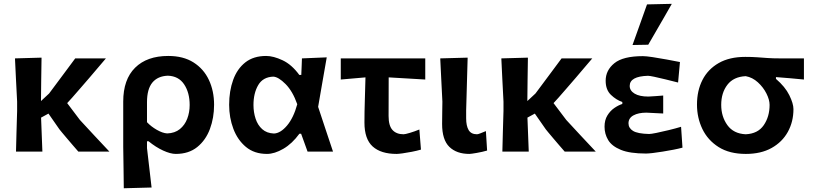

<svg xmlns="http://www.w3.org/2000/svg" viewBox="-20 -810 4344 1026"><path d="M65.5 0Q67 -54.5 68.2 -104.8Q69.5 -155 71.5 -217V-267Q68 -336.5 65.2 -389.8Q62.5 -443 60 -498L202 -502Q201 -442.5 200.2 -380.2Q199.5 -318 199 -270L242.5 -310.5Q289.5 -373.5 322.2 -417.5Q355 -461.5 382 -498H546Q530.5 -480 507.5 -452.8Q484.5 -425.5 458.5 -395.2Q432.5 -365 408 -336.8Q383.5 -308.5 365 -287.5Q346.5 -266.5 339 -259L407 -169Q443.5 -129 482.2 -87.8Q521 -46.5 564.5 0H398.5Q385.5 -15 369 -34Q352.5 -53 337 -71.5Q321.5 -90 310.5 -103Q299.5 -116 297.5 -119L239 -203L199.5 -181.5Q201.5 -134.5 203 -90.8Q204.5 -47 206.5 0Z M641.5 196Q641 144 640.2 91Q639.5 38 638.5 -25V-267Q638.5 -385.5 702 -448.2Q765.5 -511 879 -511Q959.5 -511 1014 -476.5Q1068.5 -442 1096.2 -383Q1124 -324 1124 -250Q1124 -180.5 1101.8 -120.8Q1079.5 -61 1034 -24.2Q988.5 12.5 919.5 12.5Q891 12.5 851.8 -5.5Q812.5 -23.5 774 -55H765.5V-18.5Q772 38 778 88.5Q784 139 790 192ZM873.5 -97Q914.5 -98.5 941 -120Q967.5 -141.5 980.5 -175.5Q993.5 -209.5 993.5 -249Q993.5 -315 964 -359.2Q934.5 -403.5 877 -405.5Q823 -403.5 794.2 -368.8Q765.5 -334 765.5 -264V-157Q787 -134 818 -116.2Q849 -98.5 873.5 -97Z M1406.5 12.5Q1339 12.5 1294.2 -24.8Q1249.5 -62 1227 -121.8Q1204.5 -181.5 1204.5 -250Q1204.5 -324 1226 -383.2Q1247.5 -442.5 1291.2 -476.8Q1335 -511 1402 -511Q1441 -511 1490 -488Q1539 -465 1579.5 -409.5H1590Q1591 -434.5 1592 -456.5Q1593 -478.5 1593.5 -498L1726 -503.5Q1714.5 -437.5 1702.5 -369Q1690.5 -300.5 1680 -239Q1699.5 -179.5 1719.5 -119.8Q1739.5 -60 1759.5 0H1623.5Q1615 -24 1606.5 -47.2Q1598 -70.5 1589 -95.5H1580Q1541 -42 1494 -14.8Q1447 12.5 1406.5 12.5ZM1444 -96.5Q1479 -98 1513.8 -139Q1548.5 -180 1568.5 -253Q1544 -322.5 1506 -360.8Q1468 -399 1440.5 -400.5Q1385 -398.5 1359.8 -355.2Q1334.5 -312 1334.5 -249Q1334.5 -210 1345.8 -175.8Q1357 -141.5 1381.2 -119.8Q1405.5 -98 1444 -96.5Z M2099.5 12.5Q2015.5 12.5 1971.5 -27.2Q1927.5 -67 1927.5 -155Q1927.5 -213 1929.5 -272.2Q1931.5 -331.5 1933 -396.5L1801 -385V-498H2252.5V-385Q2203.5 -388 2154 -390.8Q2104.5 -393.5 2057 -396.5Q2057 -345 2056.8 -293.5Q2056.5 -242 2056.5 -190.5Q2056.5 -138 2077.5 -115.2Q2098.5 -92.5 2136.5 -92.5Q2145 -92.5 2170.2 -100Q2195.5 -107.5 2221 -118L2229.5 -10.5Q2207 -4 2180.2 1.2Q2153.5 6.5 2131 9.5Q2108.5 12.5 2099.5 12.5Z M2488 12.5Q2420 12.5 2381.2 -25.2Q2342.5 -63 2342.5 -147.5Q2342.5 -185 2343.2 -211.2Q2344 -237.5 2344 -267Q2340.5 -336.5 2337.8 -389.8Q2335 -443 2332.5 -498L2479 -502Q2477.5 -450.5 2476 -396.8Q2474.5 -343 2473.2 -296.2Q2472 -249.5 2471 -220V-178Q2471 -137.5 2484.2 -115Q2497.5 -92.5 2529 -92.5Q2534.5 -92.5 2547.8 -97.8Q2561 -103 2576.5 -109.5L2583 -5.5Q2557.5 2 2527.2 7.2Q2497 12.5 2488 12.5Z M2664.5 0Q2666 -54.5 2667.2 -104.8Q2668.5 -155 2670.5 -217V-267Q2667 -336.5 2664.2 -389.8Q2661.5 -443 2659 -498L2801 -502Q2800 -442.5 2799.2 -380.2Q2798.5 -318 2798 -270L2841.5 -310.5Q2888.5 -373.5 2921.2 -417.5Q2954 -461.5 2981 -498H3145Q3129.5 -480 3106.5 -452.8Q3083.5 -425.5 3057.5 -395.2Q3031.5 -365 3007 -336.8Q2982.5 -308.5 2964 -287.5Q2945.5 -266.5 2938 -259L3006 -169Q3042.5 -129 3081.2 -87.8Q3120 -46.5 3163.5 0H2997.5Q2984.5 -15 2968 -34Q2951.5 -53 2936 -71.5Q2920.5 -90 2909.5 -103Q2898.5 -116 2896.5 -119L2838 -203L2798.5 -181.5Q2800.5 -134.5 2802 -90.8Q2803.5 -47 2805.5 0Z M3432 10.5Q3346 10.5 3297.8 -9.2Q3249.5 -29 3230 -61.5Q3210.5 -94 3210.5 -133Q3210.5 -168.5 3225.8 -193.2Q3241 -218 3263 -233Q3285 -248 3305.5 -254.5V-265Q3273 -276 3244.8 -303Q3216.5 -330 3216.5 -378.5Q3216.5 -434.5 3263 -472.2Q3309.5 -510 3415.5 -510Q3432 -510 3467.2 -504.8Q3502.5 -499.5 3542.8 -492Q3583 -484.5 3613.5 -478.5L3603.5 -369Q3568.5 -378 3534.8 -386.2Q3501 -394.5 3475.8 -399.8Q3450.5 -405 3442.5 -405Q3345 -402 3345 -351Q3345 -325.5 3371 -309.8Q3397 -294 3445 -294Q3465.5 -295 3485.5 -296.5Q3505.5 -298 3524 -299.5V-203.5Q3503 -204.5 3483 -205.5Q3463 -206.5 3434.5 -208Q3391.5 -208 3365 -193.5Q3338.5 -179 3338.5 -151Q3338.5 -125.5 3362.8 -110.5Q3387 -95.5 3448.5 -94Q3459 -94 3488.5 -100Q3518 -106 3554 -114.8Q3590 -123.5 3619.5 -132.5L3627 -21Q3607 -15.5 3578.8 -10Q3550.5 -4.5 3521 0.2Q3491.5 5 3467.5 7.8Q3443.5 10.5 3432 10.5ZM3360 -569.5Q3379.5 -623.5 3398.8 -677.8Q3418 -732 3437.5 -786.5L3570 -789.5Q3552.5 -758.5 3530.5 -720.5Q3508.5 -682.5 3486 -643.5Q3463.5 -604.5 3444 -571Z M3965.5 12.5Q3878 12.5 3820 -24.2Q3762 -61 3733.2 -121Q3704.5 -181 3704.5 -251Q3704.5 -325.5 3733.8 -382.8Q3763 -440 3820.5 -473Q3878 -506 3962.5 -506Q3998.5 -506 4025.8 -504Q4053 -502 4081.2 -500Q4109.5 -498 4148.5 -498H4276V-385Q4240.5 -388.5 4203.2 -391.8Q4166 -395 4126.5 -398V-388.5Q4175.5 -346.5 4197.8 -301.5Q4220 -256.5 4220 -227Q4220 -159.5 4190 -105.2Q4160 -51 4103.2 -19.2Q4046.5 12.5 3965.5 12.5ZM3965 -92.5Q4030 -95.5 4061.2 -141Q4092.5 -186.5 4092.5 -249.5Q4092.5 -276.5 4075.8 -310Q4059 -343.5 4030 -370Q4001 -396.5 3965 -403Q3900 -400 3867 -357Q3834 -314 3834 -249.5Q3834 -187 3867 -141.2Q3900 -95.5 3965 -92.5Z"/></svg>

Font: Commissioner Loud SemiBold
Style: Regular
Weight: 600
Designer: Kostas Bartsokas
Foundry: Kostas Bartsokas
Version: Version 1.000; ttfautohint (v1.8.3)